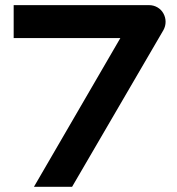

<svg xmlns="http://www.w3.org/2000/svg" viewBox="-20 -720 681 740"><path d="M609.9 -668Q618.2 -652.8 618.2 -636Q618.2 -619.1 609.9 -604L257.8 0H110.8L443.8 -573.2H32.7V-700.2H554.7Q571.8 -700.2 586.7 -691.7Q601.6 -683.1 609.9 -668Z"/></svg>

Font: Audiowide
Style: Regular
Weight: 400
Designer: Astigmatic (AOETI)
Foundry: Astigmatic (AOETI)
Version: Version 1.002